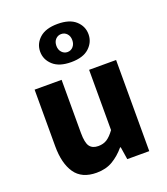

<svg xmlns="http://www.w3.org/2000/svg" viewBox="-143 -871 853 982"><g transform="rotate(-20 284.0 -380.0)"><path d="M214 12Q133.3 12 96.7 -41.5Q60.2 -95 60.2 -188V-496H207.1V-207Q207.1 -153.2 222 -133.3Q236.9 -113.3 268.5 -113.3Q296 -113.3 315.8 -126Q335.5 -138.6 356.8 -167.9V-496H503.7V0H384L373.3 -68.6H369.7Q338.8 -31.8 301.7 -9.9Q264.5 12 214 12ZM285.1 -564.1Q220.2 -564.1 186.7 -594.7Q153.2 -625.2 153.2 -668.4Q153.2 -711.7 186.7 -741.8Q220.2 -771.9 285.1 -771.9Q350.1 -771.9 383.2 -741.8Q416.3 -711.7 416.3 -668.4Q416.3 -625.2 383.2 -594.7Q350.1 -564.1 285.1 -564.1ZM284.6 -619.1Q303 -619.1 315.5 -632.8Q328 -646.6 328 -668.4Q328 -690.3 315.5 -703.6Q303.1 -716.9 284.5 -716.9Q266.6 -716.9 254 -703.7Q241.4 -690.4 241.4 -668Q241.4 -646.6 254.1 -632.8Q266.8 -619.1 284.6 -619.1Z"/></g></svg>

Font: Source Sans 3
Style: Regular
Weight: 200
Designer: Paul D. Hunt
Foundry: Adobe
Version: Version 3.046;hotconv 1.0.118;makeotfexe 2.5.65603